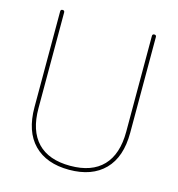

<svg xmlns="http://www.w3.org/2000/svg" viewBox="-109 -825 861 930"><g transform="rotate(15 321.0 -360.0)"><path d="M81 -240V-720Q81 -730 91 -730Q101 -730 101 -720V-240Q101 -127 157 -68.5Q213 -10 321 -10Q429 -10 485 -68.5Q541 -127 541 -240V-720Q541 -730 551 -730Q561 -730 561 -720V-240Q561 -118 498 -54Q435 10 321 10Q207 10 144 -54Q81 -118 81 -240Z"/></g></svg>

Font: Rounded Mplus 1c Thin
Style: Regular
Weight: 250
Version: Version 1.059.20150529